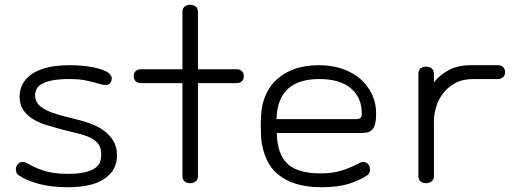

<svg xmlns="http://www.w3.org/2000/svg" viewBox="-20 -696 2160 804"><path d="M262 32Q309 32 337 25Q365 18 380 6.5Q395 -5 399.5 -19.5Q404 -34 404 -49Q404 -76 392 -92.5Q380 -109 358 -119.5Q336 -130 305 -137.5Q274 -145 235 -155Q205 -163 174 -172.5Q143 -182 118.5 -197Q94 -212 78 -234.5Q62 -257 62 -292Q62 -317 73 -340.5Q84 -364 108.5 -382.5Q133 -401 173 -412Q213 -423 271 -423Q319 -423 360.5 -416Q402 -409 428 -395Q439 -389 445 -378.5Q451 -368 445 -354Q440 -342 428 -340.5Q416 -339 399 -344Q375 -351 345 -358Q315 -365 272 -365Q230 -365 202.5 -360Q175 -355 158 -346Q141 -337 134 -324.5Q127 -312 127 -297Q127 -276 138.5 -261.5Q150 -247 171.5 -236Q193 -225 223.5 -216Q254 -207 293 -198Q323 -191 354.5 -180Q386 -169 411.5 -151.5Q437 -134 453.5 -108Q470 -82 470 -45Q470 15 419 51.5Q368 88 263 88Q194 88 141 73.5Q88 59 57 37Q49 32 47 19.5Q45 7 50 -2Q57 -15 68.5 -17Q80 -19 88 -15Q105 -6 122 2.5Q139 11 159 17.5Q179 24 204 28Q229 32 262 32Z M809 -348V41Q809 56 799.5 63.5Q790 71 776 71Q762 71 753 63.5Q744 56 744 41V-348H569Q557 -348 548.5 -355.5Q540 -363 540 -377Q540 -391 548.5 -398.5Q557 -406 569 -406H744V-646Q744 -661 753 -668.5Q762 -676 776 -676Q790 -676 799.5 -668.5Q809 -661 809 -646V-406H972Q984 -406 992.5 -398.5Q1001 -391 1001 -377Q1001 -363 992.5 -355.5Q984 -348 972 -348Z M1316 -423Q1370 -423 1414.5 -407.5Q1459 -392 1490 -364.5Q1521 -337 1538 -300.5Q1555 -264 1555 -222Q1555 -195 1551 -178.5Q1547 -162 1538.5 -153Q1530 -144 1517.5 -141.5Q1505 -139 1488 -139H1139Q1141 -50 1184 -10Q1227 30 1322 30Q1372 30 1408 19Q1444 8 1483 -12Q1496 -21 1509 -16.5Q1522 -12 1527 0Q1532 15 1527.5 25.5Q1523 36 1518 38Q1489 58 1442.5 73Q1396 88 1327 88Q1264 88 1218.5 73.5Q1173 59 1142.5 33Q1112 7 1095.5 -30.5Q1079 -68 1074 -113Q1072 -143 1072 -171.5Q1072 -200 1074 -222Q1077 -262 1092.5 -298Q1108 -334 1137.5 -362Q1167 -390 1211.5 -406.5Q1256 -423 1316 -423ZM1469 -197Q1483 -197 1489 -202Q1495 -207 1495 -221Q1495 -287 1449.5 -326Q1404 -365 1315 -365Q1276 -365 1243.5 -355.5Q1211 -346 1188 -326Q1165 -306 1152 -274Q1139 -242 1138 -197Z M1963 -365Q1917 -365 1885.5 -347.5Q1854 -330 1834.5 -304Q1815 -278 1806 -247Q1797 -216 1797 -188V41Q1797 56 1787.5 63.5Q1778 71 1764 71Q1750 71 1741 63.5Q1732 56 1732 41V-387Q1732 -402 1741 -409.5Q1750 -417 1764 -417Q1778 -417 1787.5 -409.5Q1797 -402 1797 -387V-351Q1823 -384 1861 -403.5Q1899 -423 1955 -423H2066Q2078 -423 2086.5 -415.5Q2095 -408 2095 -394Q2095 -380 2086.5 -372.5Q2078 -365 2066 -365H1963Z"/></svg>

Font: Cafe24 Ssurround air
Style: Light
Weight: 300
Designer: Cafe24 thkim, hmlim, mnelim, sdjeong, hskwak & 4IRTF
Foundry: Cafe24
Version: Version 1.001